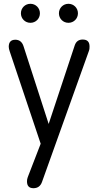

<svg xmlns="http://www.w3.org/2000/svg" viewBox="-20 -763 514 1010"><path d="M126 169C123 177 122 184 122 191C122 215 133 227 156 227C177 227 193 217 201 194L448 -496C451 -504 451 -512 451 -519C451 -543 439 -555 415 -555C394 -555 380 -545 373 -524L236 -111L104 -519C97 -542 82 -554 61 -554C38 -554 26 -542 26 -517C26 -510 28 -502 31 -493L194 -7ZM90 -693C90 -665 112 -643 140 -643C168 -643 190 -665 190 -693C190 -721 168 -743 140 -743C112 -743 90 -721 90 -693ZM290 -693C290 -665 312 -643 340 -643C368 -643 390 -665 390 -693C390 -721 368 -743 340 -743C312 -743 290 -721 290 -693Z"/></svg>

Font: Numismatica Pro
Style: Regular
Weight: 400
Designer: Chris Hopkins
Foundry: Edward C. D. Hopkins
Version: Version 2.19D